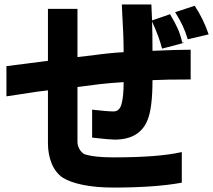

<svg xmlns="http://www.w3.org/2000/svg" viewBox="-20 -734 960 865"><path d="M799 89Q680 111 491 111Q413 111 354 99Q295 87 262 66Q230 44 213 3Q196 -38 196 -89V-327Q155 -323 56 -307L9 -300V-436Q100 -448 196 -460V-694H329V-477L399 -485Q468 -495 537 -499Q537 -572 530 -687L529 -714H662L665 -642Q678 -646 687 -649.5Q696 -653 703 -655Q738 -667 746 -670Q770 -630 781.5 -603.5Q793 -577 801 -542H811Q795 -538 787 -535L710 -515Q697 -568 665 -637Q667 -591 667 -505Q777 -510 839 -510V-376Q726 -376 667 -373Q667 -248 645 -194Q610 -105 496 -105Q476 -105 395 -114V-240Q462 -232 492 -232Q519 -232 528 -267Q537 -300 537 -364Q474 -360 430 -355Q386 -350 329 -342V-95Q329 -79 337 -64Q345 -49 359 -40Q401 -25 491 -25Q696 -25 799 -49ZM826 -557Q816 -590 803 -618Q790 -646 769 -679L857 -708Q896 -650 920 -579Z"/></svg>

Font: BM Euljiro oraeorae
Style: Regular
Weight: 400
Designer: Bongjin Kim; Bomjun Kim; Myungsoo Han; Hyesun Chae; Mikyoung Jeong; Wujin Sim; Minjae Kang; Suwha Jang;
Foundry: Sandoll Inc.
Version: Version 1.000;hotconv 1.0.109;makeexe 2.5.65596